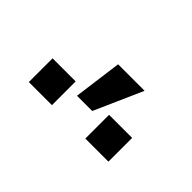

<svg xmlns="http://www.w3.org/2000/svg" viewBox="-35 -976 508 508"><g transform="rotate(45 219.5 -722.0)"><path d="M365.2 -622.1H278.8V-710.9H365.2ZM153.8 -622.1H67.4V-710.9H153.8ZM201.2 -822.3H300.3L240.2 -686.5H183.1Z"/></g></svg>

Font: Franco
Style: Regular
Weight: 400
Designer: Google
Version: Version 1.200311; 2013